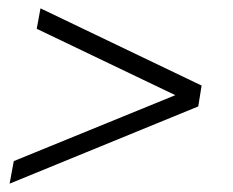

<svg xmlns="http://www.w3.org/2000/svg" viewBox="-20 -502 558 460"><path d="M77 -482 463 -297 455 -247 3 -62 13 -116 400 -274 68 -433Z"/></svg>

Font: Spectral SC Medium
Style: Italic
Weight: 500
Italic angle: -10°
Designer: Jean-Baptiste Levee
Foundry: Production Type
Version: Version 2.001